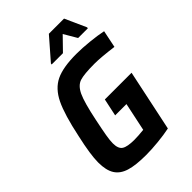

<svg xmlns="http://www.w3.org/2000/svg" viewBox="-258 -1001 1118 1118"><g transform="rotate(-45 300.5 -442.0)"><path d="M36 -159Q36 -223 64 -347Q95 -495 130 -567Q165 -639 224 -667.5Q283 -696 393 -696Q441 -696 499.5 -690Q558 -684 601 -675L579 -568Q479 -581 429 -581Q341 -581 306 -569.5Q271 -558 249 -511.5Q227 -465 202 -344Q188 -277 181.5 -239Q175 -201 175 -177Q175 -133 198 -118Q221 -103 279 -103Q309 -103 356 -108L393 -283H300L323 -391H543L463 -12Q420 -3 364.5 2.5Q309 8 264 8Q180 8 131 -7Q82 -22 59 -58Q36 -94 36 -159ZM248 -754 249 -761 363 -892H488L547 -761L546 -754H466L419 -834L341 -754Z"/></g></svg>

Font: Saira Semi Condensed SemiBold
Style: Italic
Weight: 600
Width: 4
Italic angle: -12°
Designer: Hector Gatti with collaboration of the Omnibus-Type team
Foundry: Omnibus-Type
Version: Version 1.001; ttfautohint (v1.8)